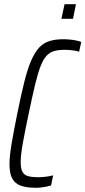

<svg xmlns="http://www.w3.org/2000/svg" viewBox="-20 -882 405 910"><path d="M151 8Q107 8 79.5 -1.5Q52 -11 38.5 -35Q25 -59 25 -103Q25 -143 35 -201.5Q45 -260 62 -344Q80 -433 95.5 -495Q111 -557 128.5 -596.5Q146 -636 166.5 -657.5Q187 -679 215 -687.5Q243 -696 280 -696Q295 -696 311 -694.5Q327 -693 341.5 -690Q356 -687 365 -683L355 -637Q346 -640 334 -642Q322 -644 310.5 -645Q299 -646 289 -646Q259 -646 238 -640.5Q217 -635 201 -618Q185 -601 172 -567.5Q159 -534 146 -479.5Q133 -425 116 -344Q98 -258 88 -202.5Q78 -147 78 -114Q78 -83 86.5 -67.5Q95 -52 113.5 -47Q132 -42 161 -42Q177 -42 197.5 -44.5Q218 -47 232 -51L222 -3Q213 0 200.5 2.5Q188 5 175.5 6.5Q163 8 151 8ZM271 -793 286 -862H340L326 -793Z"/></svg>

Font: Saira ExtraCondensed Light
Style: Italic
Weight: 300
Width: 2
Italic angle: -12°
Designer: Hector Gatti with collaboration of the Omnibus-Type team
Foundry: Omnibus-Type
Version: Version 1.101